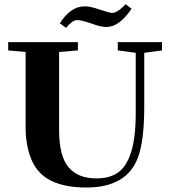

<svg xmlns="http://www.w3.org/2000/svg" viewBox="-20 -859 791 893"><path d="M475.1 -733.4Q448.2 -733.4 405.8 -749.5Q358.9 -765.6 338.4 -765.6Q316.9 -765.6 287.1 -729.5L258.3 -750.5Q308.1 -829.6 374.5 -829.6Q400.4 -829.6 443.4 -814.5Q491.7 -798.8 501 -798.8Q525.9 -798.8 564.5 -839.4L591.8 -818.4Q534.7 -733.4 475.1 -733.4ZM381.3 13.2Q269 13.2 202.1 -26.9Q146.5 -61.5 122.8 -125.2Q99.1 -189 99.1 -265.6V-617.2L18.1 -624.5V-663.1H342.3V-624.5L254.9 -617.2V-253.9Q254.9 -134.3 298.1 -81.8Q341.3 -29.3 429.2 -29.3Q491.2 -29.3 530.3 -57.4Q569.3 -85.4 590.3 -153.1Q611.3 -220.7 611.3 -332.5V-613.3L527.8 -624.5V-663.1H733.4V-624.5L650.9 -613.3V-361.8Q650.9 -204.1 621.6 -126.5Q569.8 13.2 381.3 13.2Z"/></svg>

Font: Elstob 8pt
Style: Bold
Weight: 700
Designer: Peter S. Baker
Version: Version 1.015